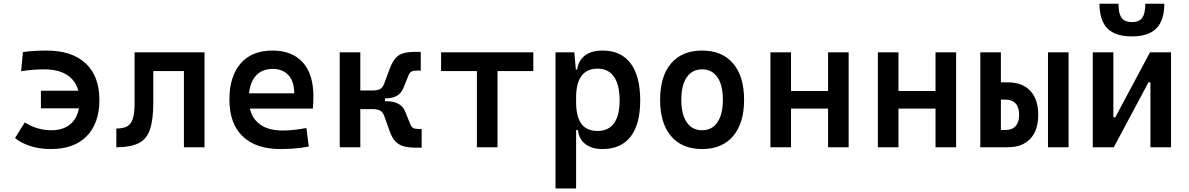

<svg xmlns="http://www.w3.org/2000/svg" viewBox="-20 -803 6485 1047"><path d="M256.8 9.8Q193.4 9.8 142.3 -7.6Q91.3 -24.9 62 -50.3L115.2 -135.7Q139.6 -118.7 177.7 -105.7Q215.8 -92.8 260.7 -92.8Q333 -92.8 373.3 -134.8Q413.6 -176.8 413.6 -252.9Q413.6 -336.9 363.5 -380.9Q313.5 -424.8 221.7 -424.8Q190.9 -424.8 159.4 -422.4Q127.9 -419.9 95.2 -414.6L105 -519Q161.1 -527.3 233.4 -527.3Q371.6 -527.3 446.8 -457.8Q522 -388.2 522 -257.8Q522 -131.3 453.1 -60.8Q384.3 9.8 256.8 9.8ZM203.1 -212.4V-308.1H463.9V-212.4Z M614.3 0V-102.1Q652.3 -102.1 674.1 -114.5Q695.8 -127 704.8 -157.2Q713.9 -187.5 713.9 -241.2V-517.6H815.9V-244.6Q815.9 -150.4 797.9 -97.2Q779.8 -43.9 735.6 -22Q691.4 0 614.3 0ZM982.9 0V-517.6H1095.2V0ZM739.3 -415.5V-517.6H1077.1V-415.5Z M1508.8 9.8Q1375.5 9.8 1303.2 -59.8Q1231 -129.4 1231 -259.8Q1231 -386.7 1292.2 -457Q1353.5 -527.3 1465.8 -527.3Q1572.3 -527.3 1630.6 -463.4Q1689 -399.4 1689 -277.3Q1689 -242.2 1686 -210.9H1317.9V-293.9H1584.5Q1584.5 -358.4 1553.2 -392.8Q1522 -427.2 1466.8 -427.2Q1404.8 -427.2 1370.8 -384.8Q1336.9 -342.3 1336.9 -264.6Q1336.9 -179.7 1384.5 -135.5Q1432.1 -91.3 1520.5 -91.3Q1553.2 -91.3 1585.4 -95Q1617.7 -98.6 1650.9 -105L1663.6 -3.9Q1616.7 4.9 1577.6 7.3Q1538.6 9.8 1508.8 9.8Z M2019.5 -266.6 2011.7 -309.6Q2042 -309.6 2055.4 -319.3Q2068.8 -329.1 2076.2 -349.6L2106.4 -431.2Q2119.6 -465.8 2136.5 -485.4Q2153.3 -504.9 2179.2 -512.5Q2205.1 -520 2243.2 -520H2274.4V-418H2251Q2233.4 -418 2223.6 -412.6Q2213.9 -407.2 2207.5 -391.6L2179.7 -323.2Q2168.9 -295.4 2145 -281Q2121.1 -266.6 2081.5 -266.6ZM1832.5 0V-517.6H1944.8V0ZM1937.5 -208V-309.6H2079.6V-208ZM2248 2.4Q2208.5 2.4 2181.2 -5.4Q2153.8 -13.2 2135.7 -32.5Q2117.7 -51.8 2105.5 -86.4L2076.2 -168Q2069.3 -188.5 2055.7 -198.2Q2042 -208 2011.7 -208L2019.5 -251H2086.4Q2167.5 -251 2189.5 -194.3L2217.3 -126Q2223.6 -110.4 2233.4 -105Q2243.2 -99.6 2260.7 -99.6H2279.3V2.4Z M2580.6 0V-517.6H2692.9V0ZM2385.3 -415.5V-517.6H2888.2V-415.5Z M3009.3 224.6V-517.6H3111.8L3121.6 -408.2V224.6ZM3265.6 9.8Q3207.5 9.8 3172.4 -17.1Q3137.2 -43.9 3131.3 -93.8H3086.4L3121.6 -246.1Q3121.6 -167.5 3150.1 -128.2Q3178.7 -88.9 3238.8 -88.9Q3297.9 -88.9 3328.4 -130.9Q3358.9 -172.9 3358.9 -255.4Q3358.9 -340.3 3328.1 -384.5Q3297.4 -428.7 3238.8 -428.7Q3180.7 -428.7 3151.1 -389.2Q3121.6 -349.6 3121.6 -271L3087.9 -423.8H3127Q3134.8 -473.6 3169.9 -500.5Q3205.1 -527.3 3265.6 -527.3Q3366.2 -527.3 3418.7 -457.8Q3471.2 -388.2 3471.2 -255.4Q3471.2 -125.5 3418.7 -57.9Q3366.2 9.8 3265.6 9.8Z M3808.6 9.8Q3699.7 9.8 3639.6 -60.5Q3579.6 -130.9 3579.6 -258.8Q3579.6 -387.2 3639.6 -457.3Q3699.7 -527.3 3808.6 -527.3Q3917.5 -527.3 3977.5 -457.3Q4037.6 -387.2 4037.6 -258.8Q4037.6 -130.9 3977.5 -60.5Q3917.5 9.8 3808.6 9.8ZM3808.6 -92.8Q3862.8 -92.8 3892.3 -136.2Q3921.9 -179.7 3921.9 -258.8Q3921.9 -338.4 3892.3 -381.6Q3862.8 -424.8 3808.6 -424.8Q3754.4 -424.8 3724.9 -381.6Q3695.3 -338.4 3695.3 -258.8Q3695.3 -179.7 3724.9 -136.2Q3754.4 -92.8 3808.6 -92.8Z M4495.6 0V-517.6H4607.9V0ZM4181.2 0V-517.6H4293.5V0ZM4228.5 -210.9V-306.6H4571.8V-210.9Z M5081.5 0V-517.6H5193.8V0ZM4767.1 0V-517.6H4879.4V0ZM4814.5 -210.9V-306.6H5157.7V-210.9Z M5406.2 0V-94.2H5464.4Q5499.5 -94.2 5518.6 -115.7Q5537.6 -137.2 5537.6 -176.8Q5537.6 -216.8 5518.6 -238.3Q5499.5 -259.8 5464.4 -259.8H5396.5V-354H5475.6Q5554.7 -354 5598.1 -307.9Q5641.6 -261.7 5641.6 -176.8Q5641.6 -92.3 5598.1 -46.1Q5554.7 0 5475.6 0ZM5325.7 0V-517.6H5438V0ZM5694.8 0V-517.6H5807.1V0Z M6016.1 0V-163.6H6062L6251 -517.6H6285.2V-354H6242.7L6053.7 0ZM5939 0V-517.6H6051.3V0ZM6253.4 0V-517.6H6365.7V0ZM6152.3 -604.5Q6061 -604.5 6018.3 -648.7Q5975.6 -692.9 5975.6 -782.7H6079.1Q6079.1 -730.5 6095.7 -706.5Q6112.3 -682.6 6152.3 -682.6Q6193.4 -682.6 6209.5 -707Q6225.6 -731.4 6225.6 -782.7H6329.1Q6329.1 -692.4 6285.9 -648.4Q6242.7 -604.5 6152.3 -604.5Z"/></svg>

Font: Cascadia Code Medium
Style: Regular
Weight: 500
Monospace: yes
Designer: Aaron Bell
Foundry: Saja Typeworks
Version: Version 2407.024